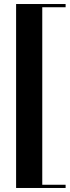

<svg xmlns="http://www.w3.org/2000/svg" viewBox="-20 -720 346 954"><path d="M306 -700V-684H190V198H306V214H60V-700Z"/></svg>

Font: Elsie Black
Style: Regular
Weight: 900
Designer: Alejandro Inler
Foundry: Alejandro Inler
Version: 1.002